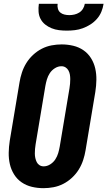

<svg xmlns="http://www.w3.org/2000/svg" viewBox="-20 -975 561 1003"><path d="M207 8Q176 8 146.5 1Q117 -6 93 -22.5Q69 -39 53.5 -64Q38 -89 31.5 -117.5Q25 -146 25.5 -177Q26 -208 31 -240L82 -545Q86 -570 94.5 -596Q103 -622 117.5 -645.5Q132 -669 153 -688.5Q174 -708 198.5 -720.5Q223 -733 249.5 -738Q276 -743 302 -743Q333 -743 362.5 -736Q392 -729 416 -712.5Q440 -696 455.5 -671Q471 -646 477.5 -617.5Q484 -589 483.5 -558Q483 -527 478 -495L427 -190Q423 -165 414.5 -139Q406 -113 391.5 -89.5Q377 -66 356 -46.5Q335 -27 310.5 -14.5Q286 -2 259.5 3Q233 8 207 8ZM208 -106Q226 -106 242.5 -116.5Q259 -127 269 -142.5Q279 -158 284 -175Q289 -192 292 -209L343 -514Q345 -526 346 -538Q347 -550 347 -562Q347 -574 345 -585.5Q343 -597 337.5 -607Q332 -617 322.5 -623Q313 -629 301 -629Q283 -629 266.5 -618.5Q250 -608 240 -592.5Q230 -577 225 -560Q220 -543 217 -526L166 -221Q164 -209 163 -197Q162 -185 162 -173Q162 -161 164.5 -149.5Q167 -138 172 -128Q177 -118 186.5 -112Q196 -106 208 -106ZM329 -815Q308 -815 288 -817.5Q268 -820 249.5 -827.5Q231 -835 216 -847Q201 -859 192 -876Q183 -893 181.5 -913.5Q180 -934 183 -955H281Q279 -942 282.5 -929.5Q286 -917 295 -909.5Q304 -902 316.5 -899Q329 -896 342 -896Q355 -896 368.5 -899Q382 -902 394 -909.5Q406 -917 413.5 -929.5Q421 -942 423 -955H521Q518 -934 509.5 -913.5Q501 -893 486 -876Q471 -859 452 -847Q433 -835 412.5 -827.5Q392 -820 371 -817.5Q350 -815 329 -815Z"/></svg>

Font: Iosevka Curly Heavy
Style: Italic
Weight: 900
Italic angle: -9°
Monospace: yes
Designer: Belleve Invis
Foundry: Belleve Invis
Version: Version 22.1.2; ttfautohint (v1.8.4)